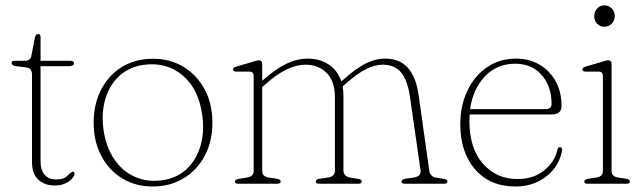

<svg xmlns="http://www.w3.org/2000/svg" viewBox="-20 -666 2332 696"><path d="M75 -421.5 36.5 -426.5Q22 -429 22 -438Q22 -445.5 32 -445.5H68Q90.5 -445.5 93.5 -462.5L106.5 -530Q109 -542.5 118 -542.5Q127 -542.5 127 -532V-445.5H235.5Q248 -445.5 248 -437Q248 -426 229 -426H127V-80.5Q127 -49 142 -32.2Q157 -15.5 182.5 -15.5Q211.5 -15.5 222.5 -27.2Q233.5 -39 242.5 -43.5Q252 -44.5 250 -33.5Q246 -19 226.2 -6.2Q206.5 6.5 178.5 6.5Q142.5 6.5 119.2 -14.5Q96 -35.5 96 -78V-396Q96 -406.5 91.5 -413.2Q87 -420 75 -421.5Z M534.5 -453Q597 -453 645.5 -423.5Q694 -394 722 -341.8Q750 -289.5 750 -221.5Q750 -153.5 722.2 -101.2Q694.5 -49 645.5 -19.5Q596.5 10 533.5 10Q471 10 422.8 -19.5Q374.5 -49 347 -101.2Q319.5 -153.5 319.5 -221Q319.5 -289 346.8 -341.5Q374 -394 422.5 -423.5Q471 -453 534.5 -453ZM568 -12.5Q620.5 -20 655.8 -52.5Q691 -85 706.2 -135.5Q721.5 -186 713.5 -246.5Q700.5 -343.5 642 -392.8Q583.5 -442 501.5 -431Q448 -423.5 412.5 -390.8Q377 -358 362 -307.5Q347 -257 355 -197Q364 -133 394 -89Q424 -45 469 -25Q514 -5 568 -12.5Z M930.5 -433V-373L931.5 -374Q978 -415.5 1017.2 -434.5Q1056.5 -453.5 1095 -453.5Q1139.5 -453.5 1171.8 -432Q1204 -410.5 1217.5 -371L1224.5 -377Q1268 -416.5 1304 -435Q1340 -453.5 1376 -453.5Q1429 -453.5 1458.8 -419.8Q1488.5 -386 1497.5 -322L1536 -48Q1539 -25.5 1561.5 -22L1589 -17.5Q1602 -15.5 1602 -8Q1602 0 1590.5 0H1447.5Q1435.5 0 1435.5 -8Q1435.5 -15.5 1449 -18L1480 -22.5Q1507.5 -27 1504.5 -48L1466 -315.5Q1457.5 -374.5 1434.2 -403Q1411 -431.5 1367 -431.5Q1339 -431.5 1307 -415.5Q1275 -399.5 1234.5 -363.5L1222 -352.5Q1225 -336.5 1225 -319.5V-48Q1225 -26.5 1251 -22L1278.5 -17.5Q1291.5 -15.5 1291.5 -8Q1291.5 0 1279.5 0H1137Q1124.5 0 1124.5 -8Q1124.5 -15.5 1138 -18L1169.5 -22.5Q1194 -26.5 1194 -48V-312.5Q1194 -372 1164 -401.8Q1134 -431.5 1086.5 -431.5Q1055.5 -431.5 1019.5 -414.5Q983.5 -397.5 941.5 -360L930.5 -350.5V-45.5Q930.5 -26.5 953.5 -22.5L984 -18Q997.5 -15.5 997.5 -8Q997.5 0 985 0H843Q831.5 0 831.5 -8Q831.5 -15 844.5 -17.5L876 -22.5Q899.5 -26.5 899.5 -45.5V-390Q899.5 -406.5 884 -406.5H836.5Q824.5 -406.5 824.5 -414Q824.5 -421 836.5 -424.5L896 -442Q903.5 -444.5 909 -446Q914.5 -447.5 917.5 -447.5Q930.5 -447.5 930.5 -433Z M2015.5 -282Q2015.5 -251 1980 -251H1682.5Q1681.5 -240.5 1681.5 -229Q1681.5 -128.5 1730.5 -72.8Q1779.5 -17 1856 -17Q1914 -17 1952.5 -48.2Q1991 -79.5 2000.5 -123Q2002.5 -132.5 2009.5 -132.5Q2018.5 -132.5 2017.5 -121.5Q2012 -86 1989.5 -56Q1967 -26 1930.8 -8Q1894.5 10 1848.5 10Q1756 10 1702.2 -52Q1648.5 -114 1648.5 -216Q1648.5 -282.5 1674 -336.5Q1699.5 -390.5 1745 -422Q1790.5 -453.5 1851 -453.5Q1898 -453.5 1935.2 -432Q1972.5 -410.5 1994 -372Q2015.5 -333.5 2015.5 -282ZM1847.5 -435Q1781 -435 1737.8 -389.2Q1694.5 -343.5 1684 -270.5H1957.5Q1979.5 -270.5 1979.5 -289.5Q1979.5 -352.5 1943.8 -393.8Q1908 -435 1847.5 -435Z M2170.5 -569Q2155 -569 2144.5 -580.2Q2134 -591.5 2134 -607.5Q2134 -624 2144.8 -635.2Q2155.5 -646.5 2170.5 -646.5Q2187 -646.5 2197.8 -635Q2208.5 -623.5 2208.5 -608Q2208.5 -591.5 2197.5 -580.2Q2186.5 -569 2170.5 -569ZM2197 -433V-45.5Q2197 -26.5 2220 -22.5L2250 -18Q2263.5 -15.5 2263.5 -8Q2263.5 0 2251.5 0H2109.5Q2098 0 2098 -8Q2098 -15 2110.5 -17.5L2142.5 -22.5Q2165.5 -26.5 2165.5 -45.5V-390Q2165.5 -406.5 2150.5 -406.5H2102.5Q2091 -406.5 2091 -414Q2091 -421 2102.5 -424.5L2162.5 -442Q2170 -444.5 2175.2 -446Q2180.5 -447.5 2184 -447.5Q2197 -447.5 2197 -433Z"/></svg>

Font: Fraunces 72pt Soft Thin
Style: Regular
Weight: 100
Version: Version 1.000;[b76b70a41]